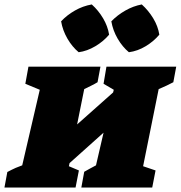

<svg xmlns="http://www.w3.org/2000/svg" viewBox="-50 -844 813 864"><path d="M-30 0 -17 -70Q-5 -76 2.5 -80Q10 -84 20.5 -88.5Q31 -93 50 -100L129 -440L64 -467L78 -544H402L389 -474Q376 -466 359.5 -458Q343 -450 329 -443L297 -284L459 -428L462 -440L416 -467L429 -544H743L730 -474Q717 -467 699 -458.5Q681 -450 664 -443L594 -96L650 -77L635 0H316L329 -71Q341 -78 355 -85.5Q369 -93 382 -100L416 -247L263 -110L260 -96L305 -77L290 0ZM363 -824Q393 -797 414 -761.5Q435 -726 441 -688Q416 -658 379 -636Q342 -614 304 -609Q275 -633 253.5 -670Q232 -707 225 -748Q251 -776 287 -796.5Q323 -817 363 -824ZM588 -824Q618 -797 639.5 -761.5Q661 -726 667 -688Q642 -658 605.5 -636Q569 -614 530 -609Q501 -633 479.5 -670Q458 -707 451 -748Q478 -776 514 -796.5Q550 -817 588 -824Z"/></svg>

Font: Piazzolla SC Black
Style: Italic
Weight: 900
Italic angle: -11.3°
Designer: Juan Pablo del Peral
Foundry: Huerta Tipografica
Version: Version 1.330